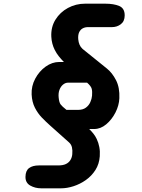

<svg xmlns="http://www.w3.org/2000/svg" viewBox="-20 -1024 772 1044"><path d="M204.5 0Q171 0 144.5 -15Q118 -30 118.5 -62.5Q119 -96 138.2 -110.2Q157.5 -124.5 191.5 -124.5H297Q322.5 -124.5 338.5 -132.2Q354.5 -140 363 -154Q371.5 -168 373 -185.5Q375 -206.5 371.2 -222.8Q367.5 -239 355 -250L252.5 -341.5Q230.5 -361 208 -384.2Q185.5 -407.5 169.8 -438.2Q154 -469 152 -510.5Q150 -556 171.5 -596.2Q193 -636.5 228.2 -661.8Q263.5 -687 302.5 -687H327.5Q313 -701.5 299.8 -718Q286.5 -734.5 277 -754Q269.5 -769 264.8 -786.5Q260 -804 259 -824.5Q256.5 -876.5 281.5 -917Q306.5 -957.5 349.5 -980.8Q392.5 -1004 442.5 -1004H552.5Q598.5 -1004 628.2 -991.5Q658 -979 658 -940.5Q658 -908.5 637.2 -892.5Q616.5 -876.5 588.5 -876.5H457.5Q442.5 -876.5 429.8 -869.8Q417 -863 410.2 -848.2Q403.5 -833.5 405.5 -810Q407 -794 412.5 -781Q418 -768 429 -758L561 -651.5Q590 -628.5 610.8 -588.2Q631.5 -548 629 -490Q627.5 -451 607.8 -412.2Q588 -373.5 557.5 -348Q527 -322.5 492 -322.5H465Q476.5 -311.5 487.5 -297.8Q498.5 -284 506 -268Q515.5 -248 520 -224.5Q524.5 -201 522.5 -174Q519.5 -132 498.8 -99.5Q478 -67 446.8 -45Q415.5 -23 380 -11.5Q344.5 0 311.5 0ZM341.5 -426.5H404Q431 -426.5 447.2 -438.8Q463.5 -451 471.2 -468.8Q479 -486.5 480.5 -503.5Q482.5 -525.5 478.8 -540.8Q475 -556 453.5 -574.5H350Q335.5 -574.5 322.8 -564Q310 -553.5 303.2 -535.2Q296.5 -517 299 -493.5Q301.5 -467.5 309.2 -456.8Q317 -446 341.5 -426.5Z"/></svg>

Font: Edu SA Hand
Style: Regular
Weight: 400
Designer: Tina and Corey Anderson, Eben Sorkin, Mirko Velimirovic
Foundry: Google for Education
Version: Version 2.000